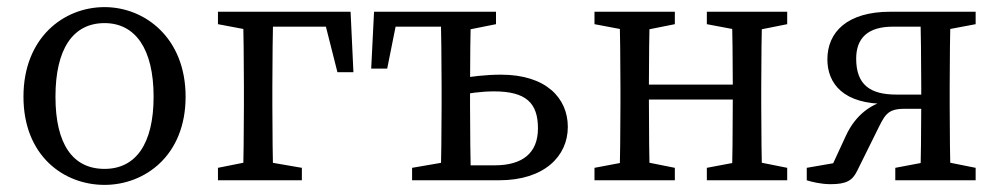

<svg xmlns="http://www.w3.org/2000/svg" viewBox="-20 -507 2809 540"><path d="M274 13C387 13 502 -69 502 -235C502 -401 387 -487 274 -487C159 -487 46 -401 46 -235C46 -69 159 13 274 13ZM274 -32C185 -32 136 -101 136 -235C136 -369 185 -442 274 -442C361 -442 412 -369 412 -235C412 -101 361 -32 274 -32Z M593 0H829V-35L713 -55H693L593 -35V0ZM593 -439 699 -419H706V-474H593V-439ZM663 0H749C747 -45 746 -146 746 -210V-264C746 -328 747 -429 749 -474H663C665 -429 666 -328 666 -264V-210C666 -146 665 -45 663 0ZM706 -432H941L886 -474L929 -304H974L966 -474H706V-432Z M1024 -314H1069L1101 -474L1057 -432H1262V-474H1032L1024 -314ZM1139 0H1262V-55H1255L1139 -35V0ZM1219 0H1305C1303 -45 1302 -146 1302 -210V-264C1302 -328 1303 -429 1305 -474H1219C1221 -429 1222 -328 1222 -264V-210C1222 -146 1221 -45 1219 0ZM1262 -419H1275L1375 -439V-474H1262V-419ZM1263 0H1384C1511 0 1577 -68 1577 -150C1577 -231 1516 -297 1389 -297C1349 -297 1301 -292 1262 -284V-237C1295 -245 1336 -250 1369 -250C1459 -250 1493 -218 1493 -146C1493 -76 1449 -42 1371 -42H1263V0Z M1652 0H1878V-35L1778 -55H1758L1652 -35V0ZM1652 -439 1758 -419H1778L1878 -439V-474H1652V-439ZM1722 0H1808C1806 -45 1805 -146 1805 -235V-264C1805 -328 1806 -429 1808 -474H1722C1724 -429 1725 -328 1725 -264V-210C1725 -146 1724 -45 1722 0ZM1765 -227H2081V-269H1765V-227ZM1968 0H2194V-35L2094 -55H2074L1968 -35V0ZM1968 -439 2074 -419H2094L2194 -439V-474H1968V-439ZM2038 0H2124C2122 -45 2121 -146 2121 -210V-264C2121 -328 2122 -429 2124 -474H2038C2040 -429 2041 -328 2041 -264V-235C2041 -146 2040 -45 2038 0Z M2249 0C2261 4 2288 11 2316 11C2360 11 2377 1 2390 -25L2443 -132C2468 -182 2473 -201 2524 -201H2611V-241H2501C2428 -241 2388 -268 2388 -342C2388 -400 2421 -432 2491 -432H2611V-474H2484C2363 -474 2307 -417 2307 -340C2307 -273 2351 -213 2476 -215L2483 -226C2434 -218 2387 -186 2359 -125L2310 -19L2353 -53L2249 -35V0ZM2568 0H2654C2652 -45 2651 -146 2651 -210V-264C2651 -328 2652 -429 2654 -474H2568C2570 -429 2571 -328 2571 -264V-210C2571 -146 2570 -45 2568 0ZM2498 0H2724V-35L2624 -55H2604L2498 -35V0ZM2611 -419H2618L2724 -439V-474H2611V-419Z"/></svg>

Font: Source Serif Variable
Style: Regular
Weight: 389
Designer: Frank Grießhammer
Foundry: Adobe Systems Incorporated
Version: Version 3.001;hotconv 1.0.111;makeotfexe 2.5.65597